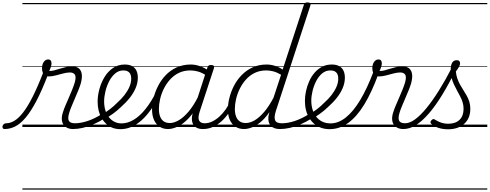

<svg xmlns="http://www.w3.org/2000/svg" viewBox="-186 -1055 4068 1595"><path d="M-148 17Q-159 17 -163 9.5Q-167 2 -165 -7Q-163 -16 -155 -23.5Q-147 -31 -134 -31Q-101 -31 -66 -52Q-31 -73 7 -122Q45 -171 87 -254.5Q129 -338 177 -463L214 -438Q163 -305 116.5 -216.5Q70 -128 26 -76.5Q-18 -25 -61 -4Q-104 17 -148 17ZM422 17Q394 17 373.5 7.5Q353 -2 341 -20Q329 -38 327.5 -64.5Q326 -91 338 -126Q345 -149 358 -179.5Q371 -210 385.5 -243Q400 -276 413.5 -309.5Q427 -343 436 -373Q448 -420 435 -436.5Q422 -453 395 -453Q371 -453 340 -445Q309 -437 277.5 -428.5Q246 -420 217 -420Q199 -420 187 -428.5Q175 -437 169 -452.5Q163 -468 163 -489Q163 -508 169 -524.5Q175 -541 187 -551Q199 -561 214 -561Q229 -561 235.5 -552Q242 -543 242 -529Q242 -517 236.5 -499Q231 -481 223 -466Q240 -464 262.5 -470Q285 -476 310.5 -484Q336 -492 362.5 -498Q389 -504 412 -504Q443 -504 464 -490.5Q485 -477 492 -446.5Q499 -416 486 -365Q478 -337 464.5 -304.5Q451 -272 436.5 -238Q422 -204 409 -173Q396 -142 389 -118Q375 -72 386 -51.5Q397 -31 436 -31Q446 -31 450.5 -23.5Q455 -16 453 -7Q451 2 443.5 9.5Q436 17 422 17ZM0 510H568V520H0ZM0 -20H568V0H0ZM0 -505H568V-500H0ZM0 -1030H568V-1020H0Z M420 17Q408 17 404 9.5Q400 2 403 -7Q406 -16 415 -23.5Q424 -31 436 -31Q486 -31 545 -51Q604 -71 664 -110Q671 -115 678 -111.5Q685 -108 689 -100.5Q693 -93 692 -84.5Q691 -76 684 -72Q636 -42 589.5 -22Q543 -2 500 7.5Q457 17 420 17ZM567 510V520ZM567 -20V0ZM567 -505V-500ZM567 -1030V-1020Z M662 -105Q696 -124 728 -148.5Q760 -173 786 -200Q821 -231 847 -264Q873 -297 888.5 -332Q904 -367 904 -402Q904 -435 888 -452.5Q872 -470 838 -470Q828 -470 823.5 -477Q819 -484 820.5 -494Q822 -504 829.5 -511.5Q837 -519 850 -519Q889 -519 913 -505Q937 -491 948 -466.5Q959 -442 959 -410Q959 -367 941.5 -325Q924 -283 892.5 -243Q861 -203 819 -166Q789 -137 754 -111.5Q719 -86 682 -65ZM568 510H1012V520H568ZM568 -20H1012V0H568ZM568 -505H1012V-500H568ZM568 -1030H1012V-1020H568Z M815 18Q780 18 751 7.5Q722 -3 698.5 -24Q675 -45 658.5 -73Q642 -101 633.5 -136Q625 -171 625 -211Q625 -260 639.5 -314Q654 -368 682 -414.5Q710 -461 752.5 -490Q795 -519 850 -519Q860 -519 863.5 -511.5Q867 -504 864.5 -494Q862 -484 855.5 -477Q849 -470 839 -470Q800 -470 770 -444Q740 -418 720 -378.5Q700 -339 689.5 -295Q679 -251 679 -213Q679 -173 689 -139.5Q699 -106 718 -82Q737 -58 763.5 -44Q790 -30 824 -30Q875 -30 925.5 -60.5Q976 -91 1022.5 -149Q1069 -207 1111 -290Q1114 -298 1123 -298Q1132 -298 1138.5 -291.5Q1145 -285 1141 -273Q1108 -202 1070 -147.5Q1032 -93 990.5 -56Q949 -19 905 -0.5Q861 18 815 18ZM1012 510V520ZM1012 -20V0ZM1012 -505V-500ZM1012 -1030V-1020Z M1210 17Q1169 17 1139 -3Q1109 -23 1093 -59.5Q1077 -96 1077 -146Q1077 -190 1089.5 -240.5Q1102 -291 1127 -340.5Q1152 -390 1190 -430Q1228 -470 1280.5 -494.5Q1333 -519 1399 -519Q1437 -519 1476.5 -505Q1516 -491 1547 -467L1535 -423Q1494 -451 1460.5 -460.5Q1427 -470 1396 -470Q1342 -470 1300 -449.5Q1258 -429 1226.5 -394Q1195 -359 1174.5 -317Q1154 -275 1144 -231.5Q1134 -188 1134 -150Q1134 -114 1144 -87.5Q1154 -61 1174 -47Q1194 -33 1225 -33Q1260 -33 1300 -56.5Q1340 -80 1381.5 -129Q1423 -178 1461 -254L1474 -214Q1430 -124 1382 -73.5Q1334 -23 1289.5 -3Q1245 17 1210 17ZM1499 17Q1470 17 1449.5 7Q1429 -3 1418.5 -22.5Q1408 -42 1408 -69Q1408 -96 1419 -130L1537 -494Q1541 -506 1547.5 -510.5Q1554 -515 1567 -515Q1585 -515 1590 -507.5Q1595 -500 1591 -488L1472 -125Q1456 -74 1468.5 -52.5Q1481 -31 1514 -31Q1523 -31 1527 -23.5Q1531 -16 1529.5 -7Q1528 2 1520.5 9.5Q1513 17 1499 17ZM1012 510H1647V520H1012ZM1012 -20H1647V0H1012ZM1012 -505H1647V-500H1012ZM1012 -1030H1647V-1020H1012Z M1501 17Q1490 17 1485.5 9.5Q1481 2 1482.5 -7Q1484 -16 1492.5 -23.5Q1501 -31 1516 -31Q1546 -31 1576.5 -45.5Q1607 -60 1635.5 -85.5Q1664 -111 1688 -145Q1712 -179 1729 -217Q1734 -228 1742.5 -228Q1751 -228 1758 -220.5Q1765 -213 1761 -203Q1742 -157 1714.5 -117Q1687 -77 1653.5 -47Q1620 -17 1581.5 0Q1543 17 1501 17ZM1647 510V520ZM1647 -20V0ZM1647 -505V-500ZM1647 -1030V-1020Z M1841 17Q1800 17 1769.5 -3Q1739 -23 1723 -59.5Q1707 -96 1707 -146Q1707 -190 1719.5 -241Q1732 -292 1757 -341Q1782 -390 1821 -430.5Q1860 -471 1912 -495Q1964 -519 2030 -519Q2063 -519 2098.5 -508Q2134 -497 2162 -477L2338 -1014Q2342 -1026 2348.5 -1030.5Q2355 -1035 2368 -1035Q2386 -1035 2391 -1027.5Q2396 -1020 2392 -1008L2106 -134Q2089 -81 2099.5 -56Q2110 -31 2154 -31Q2163 -31 2167 -23.5Q2171 -16 2169.5 -7Q2168 2 2160.5 9.5Q2153 17 2139 17Q2113 17 2094 10Q2075 3 2063 -10.5Q2051 -24 2046 -43.5Q2041 -63 2044 -89L2052 -123Q2014 -69 1976 -38.5Q1938 -8 1903.5 4.5Q1869 17 1841 17ZM1856 -33Q1891 -33 1929.5 -55.5Q1968 -78 2008 -124.5Q2048 -171 2086 -243L2149 -434Q2113 -455 2083 -462.5Q2053 -470 2026 -470Q1973 -470 1930.5 -449.5Q1888 -429 1857 -394Q1826 -359 1805.5 -317Q1785 -275 1775 -231.5Q1765 -188 1765 -150Q1765 -114 1775 -87.5Q1785 -61 1805 -47Q1825 -33 1856 -33ZM1647 510H2288V520H1647ZM1647 -20H2288V0H1647ZM1647 -505H2288V-500H1647ZM1647 -1030H2288V-1020H1647Z M2141 17Q2129 17 2125 9.5Q2121 2 2124 -7Q2127 -16 2136 -23.5Q2145 -31 2157 -31Q2207 -31 2266 -51Q2325 -71 2385 -110Q2392 -115 2399 -111.5Q2406 -108 2410 -100.5Q2414 -93 2413 -84.5Q2412 -76 2405 -72Q2357 -42 2310.5 -22Q2264 -2 2221 7.5Q2178 17 2141 17ZM2288 510V520ZM2288 -20V0ZM2288 -505V-500ZM2288 -1030V-1020Z M2382 -105Q2416 -124 2448 -148.5Q2480 -173 2506 -200Q2541 -231 2567 -264Q2593 -297 2608.5 -332Q2624 -367 2624 -402Q2624 -435 2608 -452.5Q2592 -470 2558 -470Q2548 -470 2543.5 -477Q2539 -484 2540.5 -494Q2542 -504 2549.5 -511.5Q2557 -519 2570 -519Q2609 -519 2633 -505Q2657 -491 2668 -466.5Q2679 -442 2679 -410Q2679 -367 2661.5 -325Q2644 -283 2612.5 -243Q2581 -203 2539 -166Q2509 -137 2474 -111.5Q2439 -86 2402 -65ZM2288 510H2732V520H2288ZM2288 -20H2732V0H2288ZM2288 -505H2732V-500H2288ZM2288 -1030H2732V-1020H2288Z M2552 18Q2515 18 2483 7Q2451 -4 2426 -25Q2401 -46 2383 -75Q2365 -104 2356 -140Q2347 -176 2347 -217Q2347 -256 2356 -298Q2365 -340 2382.5 -379.5Q2400 -419 2427 -450.5Q2454 -482 2489.5 -500.5Q2525 -519 2570 -519Q2580 -519 2583.5 -511.5Q2587 -504 2585 -494Q2583 -484 2576 -477Q2569 -470 2559 -470Q2520 -470 2490.5 -445.5Q2461 -421 2441 -382Q2421 -343 2410.5 -300Q2400 -257 2400 -219Q2400 -178 2411 -143Q2422 -108 2442.5 -83Q2463 -58 2492.5 -44Q2522 -30 2560 -30Q2626 -30 2688 -80Q2750 -130 2807 -225Q2864 -320 2916 -458Q2919 -466 2927 -467.5Q2935 -469 2943 -466Q2951 -463 2956 -456Q2961 -449 2957 -439Q2902 -288 2839.5 -186Q2777 -84 2705.5 -33Q2634 18 2552 18ZM2732 510H2745V520H2732ZM2732 -20H2745V0H2732ZM2732 -505H2745V-500H2732ZM2732 -1030H2745V-1020H2732Z M3166 17Q3138 17 3117.5 7.5Q3097 -2 3085 -20Q3073 -38 3071.5 -64.5Q3070 -91 3082 -126Q3089 -149 3102 -179.5Q3115 -210 3129.5 -243Q3144 -276 3157.5 -309.5Q3171 -343 3180 -373Q3192 -420 3179 -436.5Q3166 -453 3139 -453Q3115 -453 3084 -445Q3053 -437 3021.5 -428.5Q2990 -420 2961 -420Q2943 -420 2931 -428.5Q2919 -437 2913 -452.5Q2907 -468 2907 -489Q2907 -508 2913 -524.5Q2919 -541 2931 -551Q2943 -561 2958 -561Q2973 -561 2979.5 -552Q2986 -543 2986 -529Q2986 -517 2980.5 -499Q2975 -481 2967 -466Q2984 -464 3006.5 -470Q3029 -476 3054.5 -484Q3080 -492 3106.5 -498Q3133 -504 3156 -504Q3187 -504 3208 -490.5Q3229 -477 3236 -446.5Q3243 -416 3230 -365Q3222 -337 3208.5 -304.5Q3195 -272 3180.5 -238Q3166 -204 3153 -173Q3140 -142 3133 -118Q3119 -72 3130 -51.5Q3141 -31 3180 -31Q3190 -31 3194.5 -23.5Q3199 -16 3197 -7Q3195 2 3187.5 9.5Q3180 17 3166 17ZM2744 510H3312V520H2744ZM2744 -20H3312V0H2744ZM2744 -505H3312V-500H2744ZM2744 -1030H3312V-1020H2744Z M3165 17Q3153 17 3149 9.5Q3145 2 3148 -7Q3151 -16 3159.5 -23.5Q3168 -31 3180 -31Q3217 -31 3261.5 -63Q3306 -95 3356 -156Q3406 -217 3459.5 -302Q3513 -387 3567 -492Q3573 -503 3583 -502Q3593 -501 3599 -492Q3605 -483 3598 -470Q3542 -356 3486.5 -265.5Q3431 -175 3376.5 -112Q3322 -49 3269.5 -16Q3217 17 3165 17ZM3311 510V520ZM3311 -20V0ZM3311 -505V-500ZM3311 -1030V-1020Z M3535 19Q3491 19 3454.5 6.5Q3418 -6 3398 -25Q3390 -32 3390 -40Q3390 -48 3399 -57Q3408 -66 3415 -66Q3422 -66 3433 -58Q3453 -45 3479.5 -36Q3506 -27 3536 -27Q3598 -27 3631.5 -59.5Q3665 -92 3665 -151Q3665 -179 3657.5 -204Q3650 -229 3637.5 -253Q3625 -277 3611.5 -301.5Q3598 -326 3585.5 -352.5Q3573 -379 3565.5 -408.5Q3558 -438 3558 -473Q3558 -514 3570.5 -534.5Q3583 -555 3609 -555Q3624 -555 3630 -547Q3636 -539 3636 -530Q3636 -517 3628.5 -502.5Q3621 -488 3601 -461Q3604 -429 3613.5 -402Q3623 -375 3636.5 -351Q3650 -327 3664.5 -304.5Q3679 -282 3692 -258.5Q3705 -235 3713 -209Q3721 -183 3721 -151Q3721 -72 3670.5 -26.5Q3620 19 3535 19ZM3312 510H3862V520H3312ZM3312 -20H3862V0H3312ZM3312 -505H3862V-500H3312ZM3312 -1030H3862V-1020H3312Z"/></svg>

Font: Playwrite CO Guides
Style: Regular
Weight: 400
Designer: Veronika Burian, José Scaglione
Foundry: TypeTogether
Version: Version 1.003